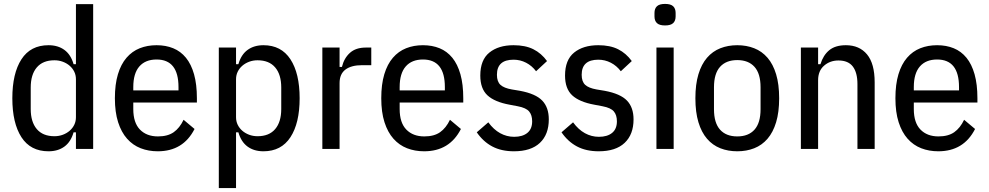

<svg xmlns="http://www.w3.org/2000/svg" viewBox="-20 -761 5053 981"><path d="M368 -85H356Q342 -36 309 -12Q276 12 228 12Q136 12 89.5 -60Q43 -132 43 -259Q43 -386 89.5 -458Q136 -530 228 -530Q276 -530 309 -506Q342 -482 356 -433H368V-740H456V0H368ZM258 -65Q281 -65 301 -72.5Q321 -80 336 -93Q351 -106 359.5 -123.5Q368 -141 368 -162V-356Q368 -377 359.5 -394.5Q351 -412 336 -425Q321 -438 301 -445.5Q281 -453 258 -453Q199 -453 168 -416.5Q137 -380 137 -314V-204Q137 -138 168 -101.5Q199 -65 258 -65Z M786 12Q739 12 699 -3.5Q659 -19 629.5 -52Q600 -85 583.5 -136.5Q567 -188 567 -259Q567 -330 582.5 -381.5Q598 -433 626.5 -466Q655 -499 694 -514.5Q733 -530 780 -530Q827 -530 865 -514.5Q903 -499 930 -466Q957 -433 971.5 -381.5Q986 -330 986 -259V-237H661V-204Q661 -134 695 -99Q729 -64 787 -64Q837 -64 867.5 -85.5Q898 -107 918 -149L974 -102Q916 12 786 12ZM780 -457Q723 -457 692 -421.5Q661 -386 661 -316V-299H892V-316Q892 -457 780 -457Z M1098 -518H1186V-433H1198Q1212 -482 1245 -506Q1278 -530 1326 -530Q1417 -530 1464 -458Q1511 -386 1511 -259Q1511 -132 1464 -60Q1417 12 1326 12Q1278 12 1245 -12Q1212 -36 1198 -85H1186V200H1098ZM1296 -65Q1355 -65 1386 -101.5Q1417 -138 1417 -204V-314Q1417 -380 1386 -416.5Q1355 -453 1296 -453Q1273 -453 1253 -445.5Q1233 -438 1218 -425Q1203 -412 1194.5 -394.5Q1186 -377 1186 -356V-162Q1186 -141 1194.5 -123.5Q1203 -106 1218 -93Q1233 -80 1253 -72.5Q1273 -65 1296 -65Z M1627 0V-518H1715V-419H1727Q1738 -464 1768 -491Q1798 -518 1849 -518H1877V-428H1830Q1775 -428 1745 -405.5Q1715 -383 1715 -336V0Z M2147 12Q2100 12 2060 -3.5Q2020 -19 1990.5 -52Q1961 -85 1944.5 -136.5Q1928 -188 1928 -259Q1928 -330 1943.5 -381.5Q1959 -433 1987.5 -466Q2016 -499 2055 -514.5Q2094 -530 2141 -530Q2188 -530 2226 -514.5Q2264 -499 2291 -466Q2318 -433 2332.5 -381.5Q2347 -330 2347 -259V-237H2022V-204Q2022 -134 2056 -99Q2090 -64 2148 -64Q2198 -64 2228.5 -85.5Q2259 -107 2279 -149L2335 -102Q2277 12 2147 12ZM2141 -457Q2084 -457 2053 -421.5Q2022 -386 2022 -316V-299H2253V-316Q2253 -457 2141 -457Z M2606 12Q2542 12 2495.5 -12.5Q2449 -37 2416 -85L2475 -136Q2502 -99 2535.5 -80.5Q2569 -62 2607 -62Q2650 -62 2674.5 -82Q2699 -102 2699 -141Q2699 -173 2683.5 -191.5Q2668 -210 2626 -218L2584 -226Q2507 -240 2470.5 -274Q2434 -308 2434 -375Q2434 -455 2480.5 -492.5Q2527 -530 2604 -530Q2664 -530 2705 -509.5Q2746 -489 2775 -449L2719 -397Q2698 -425 2668 -440.5Q2638 -456 2604 -456Q2519 -456 2519 -379Q2519 -344 2537 -327.5Q2555 -311 2595 -304L2637 -297Q2717 -282 2750.5 -247Q2784 -212 2784 -151Q2784 -74 2738.5 -31Q2693 12 2606 12Z M3039 12Q2975 12 2928.5 -12.5Q2882 -37 2849 -85L2908 -136Q2935 -99 2968.5 -80.5Q3002 -62 3040 -62Q3083 -62 3107.5 -82Q3132 -102 3132 -141Q3132 -173 3116.5 -191.5Q3101 -210 3059 -218L3017 -226Q2940 -240 2903.5 -274Q2867 -308 2867 -375Q2867 -455 2913.5 -492.5Q2960 -530 3037 -530Q3097 -530 3138 -509.5Q3179 -489 3208 -449L3152 -397Q3131 -425 3101 -440.5Q3071 -456 3037 -456Q2952 -456 2952 -379Q2952 -344 2970 -327.5Q2988 -311 3028 -304L3070 -297Q3150 -282 3183.5 -247Q3217 -212 3217 -151Q3217 -74 3171.5 -31Q3126 12 3039 12Z M3378 -631Q3349 -631 3336.5 -643Q3324 -655 3324 -677V-695Q3324 -717 3336.5 -729Q3349 -741 3378 -741Q3407 -741 3419.5 -729Q3432 -717 3432 -695V-677Q3432 -655 3419.5 -643Q3407 -631 3378 -631ZM3334 -518H3422V0H3334Z M3747 12Q3700 12 3660.5 -3.5Q3621 -19 3592.5 -52Q3564 -85 3548.5 -136.5Q3533 -188 3533 -259Q3533 -330 3548.5 -381.5Q3564 -433 3592.5 -466Q3621 -499 3660.5 -514.5Q3700 -530 3747 -530Q3794 -530 3833.5 -514.5Q3873 -499 3901.5 -466Q3930 -433 3945.5 -381.5Q3961 -330 3961 -259Q3961 -188 3945.5 -136.5Q3930 -85 3901.5 -52Q3873 -19 3833.5 -3.5Q3794 12 3747 12ZM3747 -64Q3804 -64 3835 -98.5Q3866 -133 3866 -203V-315Q3866 -385 3835 -419.5Q3804 -454 3747 -454Q3690 -454 3659 -419.5Q3628 -385 3628 -315V-203Q3628 -133 3659 -98.5Q3690 -64 3747 -64Z M4072 0V-518H4160V-433H4172Q4186 -479 4217 -504.5Q4248 -530 4302 -530Q4371 -530 4410 -483Q4449 -436 4449 -340V0H4361V-331Q4361 -390 4337.5 -421Q4314 -452 4264 -452Q4221 -452 4190.5 -425.5Q4160 -399 4160 -351V0Z M4774 12Q4727 12 4687 -3.5Q4647 -19 4617.5 -52Q4588 -85 4571.5 -136.5Q4555 -188 4555 -259Q4555 -330 4570.5 -381.5Q4586 -433 4614.5 -466Q4643 -499 4682 -514.5Q4721 -530 4768 -530Q4815 -530 4853 -514.5Q4891 -499 4918 -466Q4945 -433 4959.5 -381.5Q4974 -330 4974 -259V-237H4649V-204Q4649 -134 4683 -99Q4717 -64 4775 -64Q4825 -64 4855.5 -85.5Q4886 -107 4906 -149L4962 -102Q4904 12 4774 12ZM4768 -457Q4711 -457 4680 -421.5Q4649 -386 4649 -316V-299H4880V-316Q4880 -457 4768 -457Z"/></svg>

Font: IBM Plex Sans Cond Text
Style: Regular
Weight: 450
Width: 3
Designer: Mike Abbink, Paul van der Laan, Pieter van Rosmalen
Foundry: Bold Monday
Version: Version 1.3